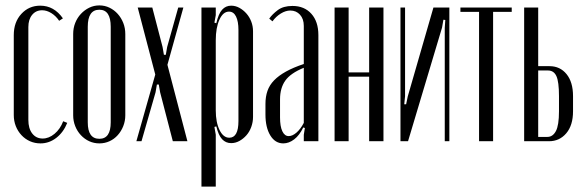

<svg xmlns="http://www.w3.org/2000/svg" viewBox="-20 -523 2174 711"><path d="M31 -393Q31 -441 59 -471.5Q87 -502 129 -502Q180 -502 213 -455L199 -446Q187 -464 170 -474.5Q153 -485 136 -485Q113 -485 99 -468Q85 -451 85 -423V-79Q85 -47 99.5 -28.5Q114 -10 138 -10Q161 -10 182 -27.5Q203 -45 214 -74L229 -68Q215 -33 188.5 -12.5Q162 8 130 8Q109 8 91 0Q73 -8 59.5 -22.5Q46 -37 38.5 -56Q31 -75 31 -97Z M348 -503Q368 -503 385.5 -494.5Q403 -486 416 -471.5Q429 -457 436.5 -438Q444 -419 444 -397V-96Q444 -75 436.5 -56Q429 -37 416 -22.5Q403 -8 385.5 0Q368 8 348 8Q328 8 310.5 0Q293 -8 279.5 -22.5Q266 -37 258.5 -56Q251 -75 251 -96V-397Q251 -419 258.5 -438Q266 -457 279.5 -471.5Q293 -486 310.5 -494.5Q328 -503 348 -503ZM348 -487Q305 -487 305 -424V-70Q305 -9 348 -9Q390 -9 390 -70V-424Q390 -487 348 -487Z M544 -495 582 -349 587 -320H594L599 -349L640 -495H659L600 -283L674 0H620L573 -181L568 -210H561L556 -181L504 0H485L555 -247L490 -495Z M774 -439 781 -437Q789 -472 802.5 -487Q816 -502 836 -502Q852 -502 866.5 -494Q881 -486 892.5 -473Q904 -460 910.5 -443Q917 -426 917 -407V-90Q917 -71 910.5 -53Q904 -35 892.5 -22Q881 -9 866.5 -1Q852 7 836 7Q816 7 802.5 -7.5Q789 -22 781 -55L774 -53L779 -24V168H726V-495H779V-467ZM779 -114Q779 -70 793 -41.5Q807 -13 829 -13Q863 -13 863 -75V-412Q863 -444 854 -462Q845 -480 828 -480Q806 -480 792.5 -450Q779 -420 779 -374Z M963 -138Q963 -165 970.5 -186.5Q978 -208 995 -225.5Q1012 -243 1039 -258Q1066 -273 1105 -286V-427Q1105 -453 1091 -468.5Q1077 -484 1055 -484Q1038 -484 1020 -473Q1002 -462 989 -444L977 -454Q988 -470 1008.5 -485.5Q1029 -501 1063 -501Q1107 -501 1133 -472Q1159 -443 1159 -393V0H1105V-24L1109 -49L1103 -51Q1089 -22 1069.5 -7Q1050 8 1029 8Q999 8 981 -21.5Q963 -51 963 -99ZM1049 -19Q1063 -19 1078 -32Q1093 -45 1105 -68V-272Q1056 -252 1036.5 -224.5Q1017 -197 1017 -155V-88Q1017 -55 1025.5 -37Q1034 -19 1049 -19Z M1271 -495V-255H1347V-495H1400V0H1347V-239H1271V0H1219V-495Z M1644 -495V0H1627V-420L1629 -449L1622 -450L1617 -421L1491 0H1463V-495H1480V-167L1477 -137H1484L1490 -166L1585 -495Z M1875 -479H1806V0H1754V-479H1685V-495H1875Z M2015 -278Q2054 -278 2078 -248.5Q2102 -219 2102 -167V-111Q2102 -59 2077 -29.5Q2052 0 2013 0H1921V-495H1973V-278ZM2050 -167Q2050 -220 2040.5 -241Q2031 -262 2009 -262H1973V-16H2007Q2027 -16 2038.5 -37.5Q2050 -59 2050 -111Z"/></svg>

Font: Moniqa Cond Heading
Style: Regular
Weight: 400
Width: 3
Designer: Rajesh Rajput
Foundry: Rajesh Rajput
Version: Version 1.000